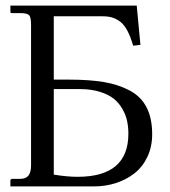

<svg xmlns="http://www.w3.org/2000/svg" viewBox="-20 -665 606 685"><path d="M171.9 -347.2H265.1C291.8 -347.2 315.6 -343.9 336.4 -337.4C357.3 -330.9 373.9 -322.5 386.5 -312.3C399 -302 409.3 -289.7 417.2 -275.4C425.2 -261.1 430.7 -246.8 433.6 -232.7C436.5 -218.5 438 -203.6 438 -188C438 -85.4 377.6 -34.2 256.8 -34.2C232.1 -34.2 203.8 -36.8 171.9 -42ZM90.8 -576.2V-75.2C90.8 -58.6 87.7 -46.4 81.5 -38.6C75.4 -30.8 65.4 -26.9 51.8 -26.9H22C18.7 -25.9 17.1 -24.3 17.1 -22V0H315.9C343.3 0 369.2 -4 393.8 -12C418.4 -19.9 440.3 -31.5 459.7 -46.6C479.1 -61.8 494.5 -81.4 505.9 -105.5C517.3 -129.6 522.9 -156.4 522.9 -186C522.9 -224.1 516.3 -256.1 502.9 -282C489.6 -307.9 469.6 -327.9 442.9 -342C416.2 -356.2 385.7 -366.2 351.6 -372.1C317.4 -377.9 276.5 -380.9 229 -380.9H171.9V-606.9H345.2C358.2 -606.9 369.6 -605.6 379.4 -602.8C389.2 -600 398.8 -595.1 408.4 -587.9C418.1 -580.7 426.7 -570 434.3 -555.7C442 -541.3 448.9 -523.4 455.1 -502L481 -504.9L467.8 -645H17.1V-622.1C17.1 -619.5 18.7 -618.2 22 -618.2H51.8C68.7 -618.2 79.4 -615.7 84 -610.8C88.5 -606 90.8 -594.4 90.8 -576.2Z"/></svg>

Font: Linux Biolinum G
Style: Bold
Weight: 700
Designer: Philipp H. Poll
Foundry: Philipp H. Poll
Version: Version 1.1.0